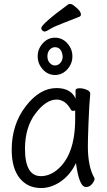

<svg xmlns="http://www.w3.org/2000/svg" viewBox="-20 -930 540 968"><path d="M187 18Q119 18 79 -32Q39 -82 39 -175Q39 -302 109.5 -394Q180 -486 265 -486Q337 -486 361 -433V-475Q361 -485 382 -485Q399 -485 417 -477.5Q435 -470 435 -458Q430 -411 426 -306Q423 -225 423 -193Q423 -91 455 -34L457 -29Q457 -19 444.5 -3Q432 13 414 13Q398 13 387.5 -8.5Q377 -30 371 -60.5Q365 -91 363 -108Q335 -49 287 -15.5Q239 18 187 18ZM186 -42Q228 -42 266 -72Q359 -147 359 -330V-374Q357 -371 347 -371Q341 -371 338 -376Q310 -428 265 -428Q212 -428 159 -358Q106 -288 106 -180Q106 -42 186 -42ZM257 -552Q221 -552 195.5 -580.5Q170 -609 170 -646Q170 -683 195.5 -711.5Q221 -740 257 -740Q294 -740 319.5 -711.5Q345 -683 345 -646Q345 -609 319.5 -580.5Q294 -552 257 -552ZM257 -600Q273 -600 284.5 -613Q296 -626 296 -646Q291 -692 257 -692Q242 -692 230.5 -679.5Q219 -667 219 -646Q219 -626 230.5 -613Q242 -600 257 -600ZM205 -771Q198 -771 193 -776.5Q188 -782 188 -788Q188 -808 324 -908Q327 -910 335 -910Q343 -910 356 -899Q388 -875 388 -856Q388 -850 381 -846Q337 -828 293.5 -811.5Q250 -795 231.5 -783Q213 -771 205 -771Z"/></svg>

Font: LXGW WenKai Mono Lite
Style: Regular
Weight: 400
Monospace: yes
Designer: LXGW / Fontworks Inc.
Foundry: LXGW / Fontworks Inc.
Version: Version 1.520; June 14, 2025